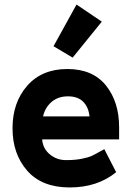

<svg xmlns="http://www.w3.org/2000/svg" viewBox="-20 -813 573 843"><path d="M503 -254V-201H165Q168 -161 198.5 -135.5Q229 -110 270 -110Q311 -110 339.5 -116Q368 -122 379.5 -127Q391 -132 414 -145L438 -158L490 -57Q408 10 286 10Q164 10 99.5 -63.5Q35 -137 35 -250Q35 -363 99.5 -436.5Q164 -510 275.5 -510Q387 -510 445 -438Q503 -366 503 -254ZM169 -302H373Q369 -342 345.5 -366Q322 -390 278.5 -390Q235 -390 206.5 -365.5Q178 -341 169 -302ZM427 -718 299 -560 215 -610 316 -793Z"/></svg>

Font: Cherry Swash
Style: Bold
Weight: 700
Designer: Kasatkina Nataliya
Foundry: Nataliya Kasatkina
Version: Version 1.001